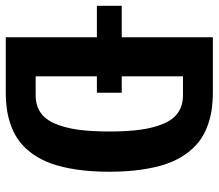

<svg xmlns="http://www.w3.org/2000/svg" viewBox="-104 -674 740 649"><g transform="rotate(90 265.5 -350.0)"><path d="M67.5 0V-308H-39V-392H67.5V-700H251Q285 -700 313.5 -695.8Q342 -691.5 370.2 -680.8Q398.5 -670 421 -652.5Q443.5 -635 462.8 -607.8Q482 -580.5 494.8 -544.8Q507.5 -509 514.8 -459.5Q522 -410 522 -350Q522 -290 514.8 -240.5Q507.5 -191 494.8 -155.2Q482 -119.5 462.8 -92.2Q443.5 -65 421 -47.5Q398.5 -30 370.2 -19.2Q342 -8.5 313.5 -4.2Q285 0 251 0ZM199.5 -101H263Q297.5 -101 321.5 -117.2Q345.5 -133.5 359.5 -166.5Q373.5 -199.5 379.8 -244Q386 -288.5 386 -350Q386 -411.5 379.8 -456Q373.5 -500.5 359.5 -533.5Q345.5 -566.5 321.5 -582.8Q297.5 -599 263 -599H199.5V-392H255V-308H199.5Z"/></g></svg>

Font: League Mono Narrow SemiBold
Style: Regular
Weight: 600
Width: 3
Designer: Tyler Finck
Foundry: The League of Moveable Type / Tyler Finck
Version: Version 2.210